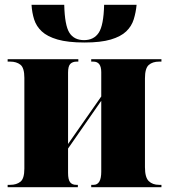

<svg xmlns="http://www.w3.org/2000/svg" viewBox="-20 -784 708 804"><path d="M334 -606Q264 -606 221 -618.5Q178 -631 155 -652.5Q132 -674 123 -702.5Q114 -731 112 -764H249Q251 -678 270.5 -647Q290 -616 332 -616Q373 -616 393.5 -647Q414 -678 416 -764H552Q549 -732 540 -703Q531 -674 508.5 -652.5Q486 -631 444 -618.5Q402 -606 334 -606ZM12 0V-10H23Q49 -10 65.5 -23Q82 -36 82 -78V-458Q82 -500 65.5 -513Q49 -526 23 -526H12V-536H308V-526H301Q284 -526 274.5 -516.5Q265 -507 265 -480V-181L404 -380V-482Q404 -526 371 -526H362V-536H656V-526H646Q619 -526 603 -512Q587 -498 587 -456V-84Q587 -41 603 -25.5Q619 -10 646 -10H656V0H362V-10H372Q404 -10 404 -65V-362L265 -162V-60Q265 -32 273.5 -21Q282 -10 299 -10H306V0Z"/></svg>

Font: Noto Serif Display SemiCondensed Black
Style: Regular
Weight: 900
Width: 4
Designer: Monotype Design Team
Foundry: Monotype Imaging Inc.
Version: Version 2.009